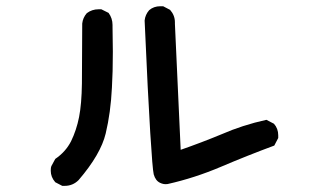

<svg xmlns="http://www.w3.org/2000/svg" viewBox="-20 -607 1040 619"><path d="M342.8 -520.5Q343.8 -474.6 343.8 -440.4Q343.8 -373 340.8 -324.2Q336.9 -244.1 320.8 -176.8Q304.7 -109.4 233.4 -26.4Q214.8 -7.8 188.5 -7.8Q185.5 -7.8 180.7 -7.8L158.2 -19.5Q143.6 -36.1 143.6 -56.6Q143.6 -67.4 145.5 -71.3L158.2 -94.7Q191.4 -117.2 209 -151.4Q226.6 -187.5 234.9 -229.5Q243.2 -271.5 244.1 -337.9L245.1 -531.2Q247.1 -549.8 259.8 -564.5Q276.4 -577.1 297.9 -577.1Q300.8 -577.1 306.6 -577.1L330.1 -565.4Q342.8 -547.9 342.8 -526.4Q342.8 -523.4 342.8 -520.5ZM520.5 -13.7Q507.8 -11.7 496.1 -17.6Q481.4 -24.4 475.6 -44.9Q471.7 -60.5 464.4 -178.7Q457 -296.9 446.3 -540Q446.3 -540 446.3 -541Q448.2 -559.6 460.9 -574.2Q475.6 -586.9 497.1 -586.9Q500 -586.9 505.9 -586.9L528.3 -575.2Q543.9 -557.6 543.9 -535.2Q543.9 -533.2 543.9 -530.3L562.5 -124Q629.9 -147.5 693.4 -173.8Q762.7 -204.1 838.9 -220.7L863.3 -208Q877 -192.4 877 -170.9Q877 -168 877 -162.1L864.3 -137.7Q777.3 -105.5 692.4 -69.3Q607.4 -33.2 520.5 -13.7Z"/></svg>

Font: JasonHandwriting2
Style: SemiBold
Weight: 600
Version: Version 1.04.7